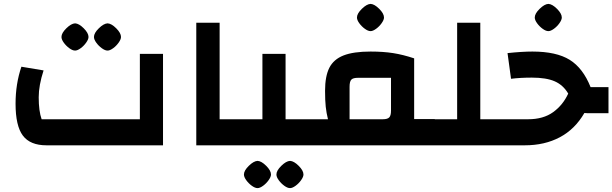

<svg xmlns="http://www.w3.org/2000/svg" viewBox="-20 -747 3148 987"><path d="M60 -214Q60 -316 90 -404L204 -385Q179 -308 179 -247Q179 -176 194 -134H699V-470H818V0H219Q135 0 97.5 -50Q60 -100 60 -214ZM296 -557Q296 -577 321 -601.5Q346 -626 366 -627Q386 -626 410.5 -601.5Q435 -577 435 -557Q435 -545 423 -528Q411 -511 394.5 -499Q378 -487 366 -487Q353 -487 336.5 -499Q320 -511 308 -527.5Q296 -544 296 -557ZM463 -557Q463 -577 488 -601.5Q513 -626 533 -627Q553 -626 577.5 -601.5Q602 -577 602 -557Q602 -545 590 -528Q578 -511 561.5 -499Q545 -487 533 -487Q520 -487 503.5 -499Q487 -511 475 -527.5Q463 -544 463 -557Z M989 -630H1109V-134H1214V0H989Z M1554 -134V0H1174V-134H1329V-470H1448V-134ZM1234 150Q1234 130 1259 105.5Q1284 81 1304 80Q1324 81 1348.5 105.5Q1373 130 1373 150Q1373 162 1361 179Q1349 196 1332.5 208Q1316 220 1304 220Q1291 220 1274.5 208Q1258 196 1246 179.5Q1234 163 1234 150ZM1401 150Q1401 130 1426 105.5Q1451 81 1471 80Q1491 81 1515.5 105.5Q1540 130 1540 150Q1540 162 1528 179Q1516 196 1499.5 208Q1483 220 1471 220Q1458 220 1441.5 208Q1425 196 1413 179.5Q1401 163 1401 150Z M2215 -135V0H1514V-134H1666Q1658 -166 1654.5 -198Q1651 -230 1651 -280Q1651 -355 1673 -398.5Q1695 -442 1746 -462Q1797 -482 1885 -482Q1950 -482 2001 -474Q2052 -466 2109 -447V-135ZM1990 -347H1820Q1795 -347 1786 -337.5Q1777 -328 1777 -301V-134H1948Q1972 -134 1981 -143.5Q1990 -153 1990 -178ZM1815 -657Q1815 -677 1840 -701.5Q1865 -726 1885 -727Q1905 -726 1929.5 -701.5Q1954 -677 1954 -657Q1954 -645 1942 -628Q1930 -611 1913.5 -599Q1897 -587 1885 -587Q1872 -587 1855.5 -599Q1839 -611 1827 -627.5Q1815 -644 1815 -657Z M2555 -134V0H2175V-134H2330V-630H2449V-134Z M3108 -299V-165H3002Q2990 -165 2984 -166Q2936 -83 2858 -41.5Q2780 0 2678 0H2515V-134H2695Q2773 -134 2823.5 -170.5Q2874 -207 2901 -266Q2875 -310 2831.5 -329Q2788 -348 2714 -348Q2655 -348 2607 -342L2589 -474Q2664 -482 2717 -482Q2840 -482 2908.5 -439.5Q2977 -397 3016 -299ZM2729 -657Q2729 -677 2754 -701.5Q2779 -726 2799 -727Q2819 -726 2843.5 -701.5Q2868 -677 2868 -657Q2868 -645 2856 -628Q2844 -611 2827.5 -599Q2811 -587 2799 -587Q2786 -587 2769.5 -599Q2753 -611 2741 -627.5Q2729 -644 2729 -657Z"/></svg>

Font: Changa SemiBold
Style: Regular
Weight: 600
Designer: Eduardo Rodriguez Tunni
Foundry: Eduardo Rodriguez Tunni
Version: Version 2.002; ttfautohint (v1.5) -l 8 -r 50 -G 150 -x 14 -H